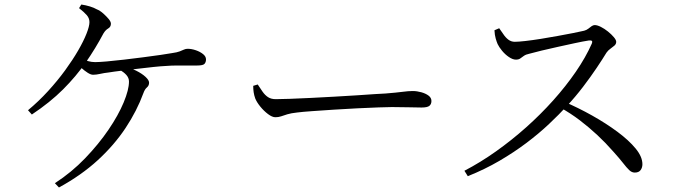

<svg xmlns="http://www.w3.org/2000/svg" viewBox="-20 -797 2990 850"><path d="M223 14Q297 -34 357 -96.5Q417 -159 460.5 -223Q504 -287 527.5 -343.5Q551 -400 551 -436Q551 -452 539.5 -465Q528 -478 509 -488L525 -503Q557 -497 583 -484Q609 -471 624.5 -456.5Q640 -442 640 -431Q640 -418 630.5 -410Q621 -402 615 -385Q586 -306 536 -230.5Q486 -155 413 -88Q340 -21 241 33ZM104 -309Q151 -348 193 -394Q235 -440 268.5 -486Q302 -532 326 -573.5Q350 -615 363 -648Q376 -681 376 -699Q376 -716 364.5 -729.5Q353 -743 330 -761L340 -777Q360 -774 378 -768.5Q396 -763 408 -756Q423 -750 437 -737.5Q451 -725 461 -713Q471 -701 471 -692Q471 -678 459 -671Q447 -664 438 -649Q403 -583 360 -521Q317 -459 259.5 -401.5Q202 -344 121 -290ZM392 -466Q382 -466 368 -475Q354 -484 340.5 -496Q327 -508 317 -518L332 -541Q354 -531 369.5 -526.5Q385 -522 401 -522Q418 -522 452.5 -525Q487 -528 529.5 -533Q572 -538 614.5 -543.5Q657 -549 691.5 -554Q726 -559 742 -562Q764 -565 775.5 -569.5Q787 -574 794.5 -577.5Q802 -581 811 -581Q828 -581 847 -574.5Q866 -568 879 -557.5Q892 -547 892 -534Q892 -522 885.5 -514.5Q879 -507 853 -507Q839 -507 815 -507Q791 -507 765 -507Q739 -507 715 -505Q693 -504 659.5 -500.5Q626 -497 589 -492.5Q552 -488 518 -484Q484 -480 460 -476Q441 -474 423.5 -470Q406 -466 392 -466Z M1199 -278Q1185 -278 1166.5 -292Q1148 -306 1132.5 -325Q1117 -344 1110 -361Q1105 -375 1103 -388.5Q1101 -402 1101 -417L1121 -423Q1132 -406 1142.5 -391Q1153 -376 1166.5 -367Q1180 -358 1201 -358Q1223 -358 1264 -359.5Q1305 -361 1356 -363.5Q1407 -366 1459.5 -369Q1512 -372 1559.5 -375Q1607 -378 1641 -380.5Q1675 -383 1686 -383Q1736 -387 1762 -390.5Q1788 -394 1807 -394Q1826 -394 1845.5 -388.5Q1865 -383 1877.5 -373.5Q1890 -364 1890 -350Q1890 -336 1881 -328.5Q1872 -321 1846 -321Q1820 -321 1790.5 -322Q1761 -323 1715 -323Q1697 -323 1656 -321.5Q1615 -320 1562.5 -317.5Q1510 -315 1458 -311.5Q1406 -308 1362.5 -305Q1319 -302 1296 -299Q1268 -296 1252 -291Q1236 -286 1224.5 -282Q1213 -278 1199 -278Z M2036 -41Q2107 -78 2176 -127Q2245 -176 2309 -233Q2373 -290 2429 -352.5Q2485 -415 2529 -479Q2573 -543 2600 -604Q2607 -620 2588 -618Q2562 -614 2525 -606Q2488 -598 2449.5 -589.5Q2411 -581 2377.5 -573Q2344 -565 2323 -559Q2308 -556 2299 -549.5Q2290 -543 2283 -538Q2276 -533 2264 -533Q2250 -533 2233 -544.5Q2216 -556 2202.5 -572.5Q2189 -589 2183 -602Q2179 -611 2174.5 -626.5Q2170 -642 2169 -663L2190 -672Q2199 -660 2208.5 -645.5Q2218 -631 2230.5 -621.5Q2243 -612 2259 -612Q2275 -612 2306 -615.5Q2337 -619 2374.5 -625Q2412 -631 2450 -638Q2488 -645 2519 -651Q2550 -657 2566 -661Q2577 -664 2584.5 -670Q2592 -676 2599 -681Q2606 -686 2613 -686Q2624 -686 2640 -678Q2656 -670 2671.5 -657.5Q2687 -645 2697.5 -632.5Q2708 -620 2708 -612Q2708 -602 2700 -595Q2692 -588 2682 -581Q2672 -574 2665 -564Q2648 -536 2621.5 -496.5Q2595 -457 2561.5 -413Q2528 -369 2489 -327Q2455 -290 2410.5 -248Q2366 -206 2311 -164.5Q2256 -123 2191 -85Q2126 -47 2051 -17ZM2790 -33Q2777 -33 2765.5 -44Q2754 -55 2738.5 -75Q2723 -95 2696 -125Q2661 -165 2624.5 -199Q2588 -233 2547.5 -264Q2507 -295 2457 -323L2477 -347Q2540 -320 2601.5 -285.5Q2663 -251 2713.5 -213.5Q2764 -176 2794 -139.5Q2824 -103 2824 -70Q2824 -55 2816 -44Q2808 -33 2790 -33Z"/></svg>

Font: Noto Serif SC
Style: Regular
Weight: 400
Designer: Ryoko NISHIZUKA 西塚涼子 (kana & ideographs); Frank Grießhammer (Latin, Greek & Cyrillic); Wenlong ZHANG 张文龙 (bopomofo); San
Foundry: Adobe
Version: Version 2.002-H1;hotconv 1.1.0;makeotfexe 2.6.0